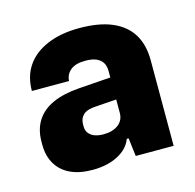

<svg xmlns="http://www.w3.org/2000/svg" viewBox="-65 -818 506 499"><g transform="rotate(-15 187.5 -568.5)"><path d="M127 -386Q92 -386 67.5 -397.5Q43 -409 30 -431Q17 -453 17 -482V-491Q17 -524 32 -547.5Q47 -571 76 -584Q105 -597 147 -600L245 -607L233 -596V-623Q233 -637 227.5 -646Q222 -655 211 -660Q200 -665 181 -665Q155 -665 141.5 -654Q128 -643 127 -625H27Q27 -664 46 -692Q65 -720 101.5 -735.5Q138 -751 188 -751Q241 -751 276 -736Q311 -721 328.5 -692.5Q346 -664 346 -622V-392H244L238 -441H233Q224 -416 195.5 -401Q167 -386 127 -386ZM178 -468Q203 -468 218 -479.5Q233 -491 233 -511V-547L177 -543Q154 -542 143.5 -532.5Q133 -523 133 -507V-500Q133 -490 139 -482.5Q145 -475 155 -471.5Q165 -468 178 -468Z"/></g></svg>

Font: Hubot Sans Condensed ExtraLight
Style: Bold
Weight: 700
Version: Version 2.000